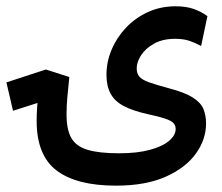

<svg xmlns="http://www.w3.org/2000/svg" viewBox="-100 -417 706 611"><path d="M269 173.8Q144 173.8 80.3 125.7Q16.6 77.6 16.6 -32.7Q16.6 -53.2 18.3 -77.4Q20 -101.6 23.4 -132.8L48.3 -98.6L-58.6 -64.5L-79.6 -154.8L45.9 -195.8L120.6 -171.9Q116.7 -133.3 114.3 -107.4Q111.8 -81.5 111.8 -52.2Q111.8 -4.9 126.7 21.7Q141.6 48.3 178.2 59.6Q214.8 70.8 278.8 70.8Q336.9 70.8 377.2 59.8Q417.5 48.8 438.2 31Q459 13.2 459 -6.8Q459 -18.1 451.7 -25.6Q444.3 -33.2 424.8 -39.8Q405.3 -46.4 368.2 -54.2Q322.3 -64.5 293.7 -79.6Q265.1 -94.7 252 -118.9Q238.8 -143.1 238.8 -179.2Q238.8 -219.7 254.9 -258.3Q271 -296.9 300.5 -328.4Q330.1 -359.9 370.4 -378.4Q410.6 -397 459 -397Q492.7 -397 516.6 -388.4Q540.5 -379.9 560.1 -365.7L540 -270.5Q522.5 -280.3 503.2 -286.9Q483.9 -293.5 457.5 -293.5Q417.5 -293.5 390.1 -278.1Q362.8 -262.7 348.9 -241Q335 -219.2 335 -199.7Q335 -183.1 343.5 -173.1Q352.1 -163.1 374.5 -155Q397 -147 439 -135.7Q488.8 -122.6 513.9 -106.4Q539.1 -90.3 547.4 -70.1Q555.7 -49.8 555.7 -23.9Q555.7 26.9 523.2 72Q490.7 117.2 427 145.5Q363.3 173.8 269 173.8Z"/></svg>

Font: Cascadia Mono
Style: Regular
Weight: 400
Monospace: yes
Designer: Aaron Bell
Foundry: Saja Typeworks
Version: Version 2404.023